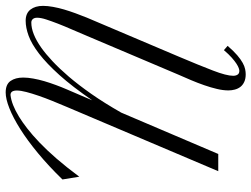

<svg xmlns="http://www.w3.org/2000/svg" viewBox="-125 -668 890 680"><g transform="rotate(-90 320.0 -328.0)"><path d="M533.2 -465.8Q543.9 -491.7 555.4 -517.8Q566.9 -543.9 576.2 -567.9Q585.4 -591.8 591.3 -610.1Q597.2 -628.4 597.2 -641.6Q597.2 -651.4 592.5 -656.7Q587.9 -662.1 580.1 -662.1Q541 -662.1 490.7 -626.5Q469.2 -611.3 443.4 -587.2Q417.5 -563 388.4 -529.1Q359.4 -495.1 327.4 -449.5Q295.4 -403.8 261.2 -343.8L114.7 0H53.7L281.2 -536.1Q292 -561.5 302.5 -587.4Q313 -613.3 321 -636.7Q329.1 -660.2 334.2 -679.9Q339.4 -699.7 339.4 -713.4Q339.4 -735.8 323.7 -735.8Q290.5 -732.4 246.6 -705.6Q228 -694.3 205.1 -676.5Q182.1 -658.7 155.3 -633.1Q128.4 -607.4 98.1 -572.5Q67.9 -537.6 34.2 -492.2L24.4 -551.8Q71.8 -600.6 117.2 -638.2Q162.6 -675.8 202.9 -701.2Q243.2 -726.6 276.4 -739.7Q309.6 -752.9 332.5 -752.9Q361.3 -752.9 373.3 -735.6Q385.3 -718.3 385.3 -690.9Q385.3 -674.3 381.8 -655.3Q378.4 -636.2 372.6 -616.2Q366.7 -596.2 359.1 -575.7Q351.6 -555.2 343.3 -536.1L304.7 -446.3Q353 -516.6 394 -562.3Q435.1 -607.9 469.7 -634.5Q504.4 -661.1 533.2 -671.6Q562 -682.1 586.4 -682.1Q612.8 -682.1 626 -665.3Q639.2 -648.4 639.2 -620.6Q639.2 -604.5 635.7 -585.4Q632.3 -566.4 626.5 -546.4Q620.6 -526.4 613 -505.6Q605.5 -484.9 597.7 -465.8L460.4 -142.1Q428.7 -67.4 410.2 -19Q391.6 29.3 391.6 52.7Q391.6 62.5 395.8 68.6Q399.9 74.7 409.2 74.7Q412.6 74.7 418.9 72.5Q425.3 70.3 434.3 64.5Q443.4 58.6 455.6 47.9Q467.8 37.1 482.4 20L497.6 33.2Q479 54.7 464.1 67.4Q449.2 80.1 437 86.7Q424.8 93.3 415 95.2Q405.3 97.2 397 97.2Q380.9 97.2 369.9 92Q358.9 86.9 352.3 78.4Q345.7 69.8 342.8 58.8Q339.8 47.9 339.8 36.1Q339.8 17.1 345 -4.6Q350.1 -26.4 358.2 -49.6Q366.2 -72.8 376.2 -96.4Q386.2 -120.1 396 -142.1Z"/></g></svg>

Font: Dynalight
Style: Regular
Weight: 400
Version: Version 1.000